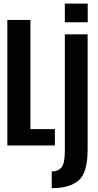

<svg xmlns="http://www.w3.org/2000/svg" viewBox="-20 -782 526 1032"><path d="M19.5 0V-675H143.5V-88H275V0ZM258 229.5V139.5Q292 139.5 310.2 118.2Q328.5 97 328.5 28.5V-597.5H451V20.5Q451 148 401.8 188.8Q352.5 229.5 258 229.5ZM328.5 -762.5H451.5V-662.5H328.5Z"/></svg>

Font: Anybody Condensed SemiBold
Style: Regular
Weight: 600
Width: 3
Designer: Tyler Finck
Foundry: Etcetera Type Company
Version: Version 1.010; ttfautohint (v1.8.3) -l 8 -r 50 -G 200 -x 14 